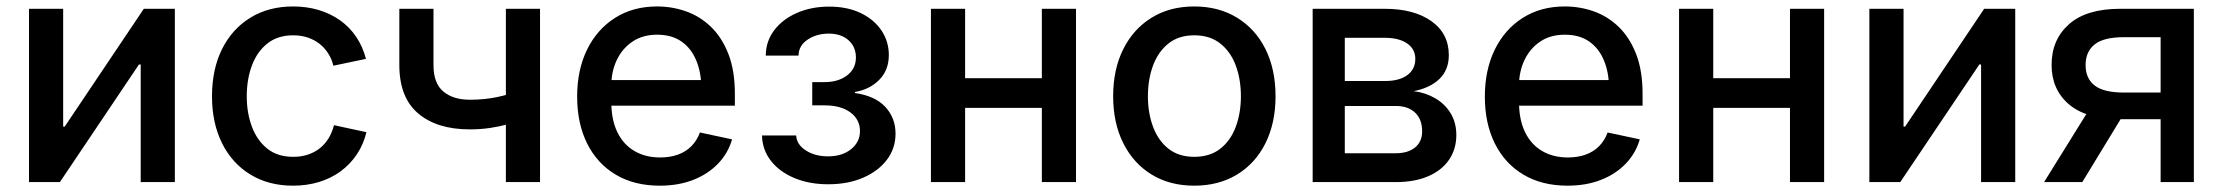

<svg xmlns="http://www.w3.org/2000/svg" viewBox="-20 -570 6958 601"><path d="M527.3 0H420.4V-368.2H415L167.5 0H70.8V-542.5H177.7V-173.8H182.6L430.2 -542.5H527.3Z M897.5 11.2Q820.8 11.2 763.7 -23.7Q706.5 -58.6 675 -121.8Q643.6 -185.1 643.6 -268.6Q643.6 -353 675 -416.3Q706.5 -479.5 763.7 -514.6Q820.8 -549.8 897.5 -549.8Q940.4 -549.8 977.8 -538.6Q1015.1 -527.3 1044.9 -506.1Q1074.7 -484.9 1095.2 -454.3Q1115.7 -423.8 1125.5 -385.7L1023.4 -364.3Q1018.6 -385.3 1007.3 -402.8Q996.1 -420.4 980.2 -432.9Q964.4 -445.3 943.6 -452.4Q922.9 -459.5 897.9 -459.5Q849.1 -459.5 816.9 -433.8Q784.7 -408.2 768.6 -365Q752.4 -321.8 752.4 -268.6Q752.4 -216.3 768.6 -173.3Q784.7 -130.4 816.7 -104.7Q848.6 -79.1 897.9 -79.1Q923.3 -79.1 944.3 -86.2Q965.3 -93.3 981.7 -106.4Q998 -119.6 1009 -137.9Q1020 -156.2 1025.4 -178.2L1127 -156.2Q1117.7 -117.7 1096.9 -86.7Q1076.2 -55.7 1046.1 -33.7Q1016.1 -11.7 978.3 -0.2Q940.4 11.2 897.5 11.2Z M1450.7 -165Q1347.7 -165 1288.8 -215.1Q1230 -265.1 1230 -366.2V-542.5H1336.9V-366.2Q1336.9 -309.1 1367.9 -283.4Q1398.9 -257.8 1450.7 -257.8Q1498.5 -257.8 1539.3 -266.8Q1580.1 -275.9 1623 -291V-198.2Q1598.1 -189 1570.8 -181.4Q1543.5 -173.8 1513.4 -169.4Q1483.4 -165 1450.7 -165ZM1563.5 0V-542.5H1670.4V0Z M2045.4 11.2Q1965.3 11.2 1907.2 -23.4Q1849.1 -58.1 1817.9 -120.8Q1786.6 -183.6 1786.6 -267.6Q1786.6 -351.1 1817.6 -414.6Q1848.6 -478 1905 -513.9Q1961.4 -549.8 2036.6 -549.8Q2084.5 -549.8 2128.2 -534.2Q2171.9 -518.6 2206.1 -485.4Q2240.2 -452.1 2260.3 -400.4Q2280.3 -348.6 2280.3 -276.4V-239.3H1845.2V-319.3H2225.1L2175.3 -293Q2175.3 -342.8 2159.4 -380.9Q2143.6 -418.9 2113 -440.2Q2082.5 -461.4 2037.1 -461.4Q1991.7 -461.4 1959.7 -439.7Q1927.7 -418 1910.6 -382.1Q1893.6 -346.2 1893.6 -303.2V-250Q1893.6 -194.8 1912.6 -156Q1931.6 -117.2 1966.1 -97.2Q2000.5 -77.1 2046.4 -77.1Q2077.1 -77.1 2101.8 -85.9Q2126.5 -94.7 2144 -112.3Q2161.6 -129.9 2170.9 -155.3L2271.5 -133.8Q2259.3 -90.8 2228 -58.1Q2196.8 -25.4 2150.4 -7.1Q2104 11.2 2045.4 11.2Z M2572.3 6.8Q2513.2 6.8 2466.6 -12.7Q2419.9 -32.2 2393.1 -66.7Q2366.2 -101.1 2365.2 -146H2472.2Q2473.6 -117.7 2502.4 -99.1Q2531.2 -80.6 2571.8 -80.6Q2616.2 -80.6 2644 -103Q2671.9 -125.5 2671.9 -159.7Q2671.9 -195.8 2642.1 -218Q2612.3 -240.2 2561 -240.2H2522.5V-313H2561Q2604 -313 2631.6 -334Q2659.2 -355 2659.2 -390.1Q2659.2 -423.3 2636 -444.1Q2612.8 -464.8 2574.2 -464.8Q2536.1 -464.8 2508.1 -446Q2480 -427.2 2479.5 -396H2377Q2377.4 -441.4 2403.8 -475.8Q2430.2 -510.3 2475.1 -529.8Q2520 -549.3 2575.2 -549.3Q2632.3 -549.3 2674.3 -529.1Q2716.3 -508.8 2739.3 -474.4Q2762.2 -439.9 2762.2 -397.9Q2762.2 -350.1 2731.9 -319.8Q2701.7 -289.6 2656.2 -282.2V-278.8Q2718.8 -270 2751 -235.6Q2783.2 -201.2 2783.2 -151.4Q2783.2 -105.5 2756.1 -69.8Q2729 -34.2 2681.6 -13.7Q2634.3 6.8 2572.3 6.8Z M3268.1 -325.2V-232.4H2973.1V-325.2ZM3001 -542.5V0H2894V-542.5ZM3348.1 -542.5V0H3241.2V-542.5Z M3718.3 11.2Q3641.6 11.2 3584.7 -23.7Q3527.8 -58.6 3496.1 -121.8Q3464.4 -185.1 3464.4 -268.6Q3464.4 -353 3496.1 -416.3Q3527.8 -479.5 3584.7 -514.6Q3641.6 -549.8 3718.3 -549.8Q3794.9 -549.8 3852.3 -514.6Q3909.7 -479.5 3941.2 -416.3Q3972.7 -353 3972.7 -268.6Q3972.7 -185.1 3941.2 -121.8Q3909.7 -58.6 3852.3 -23.7Q3794.9 11.2 3718.3 11.2ZM3718.3 -79.1Q3767.6 -79.1 3800 -104.7Q3832.5 -130.4 3848.4 -173.6Q3864.3 -216.8 3864.3 -268.6Q3864.3 -321.3 3848.4 -364.5Q3832.5 -407.7 3800 -433.6Q3767.6 -459.5 3718.3 -459.5Q3669.4 -459.5 3637.2 -433.6Q3605 -407.7 3589.1 -364.5Q3573.2 -321.3 3573.2 -268.6Q3573.2 -216.8 3589.1 -173.6Q3605 -130.4 3637.2 -104.7Q3669.4 -79.1 3718.3 -79.1Z M4088.9 0V-542.5H4314Q4406.2 -542.5 4460.7 -503.7Q4515.1 -464.8 4515.1 -397.5Q4515.1 -351.1 4485.6 -322.8Q4456.1 -294.4 4404.8 -284.7Q4441.4 -280.3 4471.7 -262.9Q4502 -245.6 4520.3 -216.3Q4538.6 -187 4538.6 -147Q4538.6 -103.5 4516.1 -70.3Q4493.7 -37.1 4451.2 -18.6Q4408.7 0 4349.1 0ZM4189.5 -90.3H4348.6Q4387.7 -90.3 4409.7 -108.6Q4431.6 -127 4431.6 -158.7Q4431.6 -196.3 4409.7 -217.3Q4387.7 -238.3 4348.6 -238.3H4189.5ZM4189.5 -316.4H4315.4Q4360.4 -316.4 4385.3 -335Q4410.2 -353.5 4410.2 -385.7Q4410.2 -416.5 4384.5 -434.1Q4358.9 -451.7 4314 -451.7H4189.5Z M4886.7 11.2Q4806.6 11.2 4748.5 -23.4Q4690.4 -58.1 4659.2 -120.8Q4627.9 -183.6 4627.9 -267.6Q4627.9 -351.1 4658.9 -414.6Q4689.9 -478 4746.3 -513.9Q4802.7 -549.8 4877.9 -549.8Q4925.8 -549.8 4969.5 -534.2Q5013.2 -518.6 5047.4 -485.4Q5081.5 -452.1 5101.6 -400.4Q5121.6 -348.6 5121.6 -276.4V-239.3H4686.5V-319.3H5066.4L5016.6 -293Q5016.6 -342.8 5000.7 -380.9Q4984.9 -418.9 4954.3 -440.2Q4923.8 -461.4 4878.4 -461.4Q4833 -461.4 4801 -439.7Q4769 -418 4752 -382.1Q4734.9 -346.2 4734.9 -303.2V-250Q4734.9 -194.8 4753.9 -156Q4772.9 -117.2 4807.4 -97.2Q4841.8 -77.1 4887.7 -77.1Q4918.5 -77.1 4943.1 -85.9Q4967.8 -94.7 4985.4 -112.3Q5002.9 -129.9 5012.2 -155.3L5112.8 -133.8Q5100.6 -90.8 5069.3 -58.1Q5038.1 -25.4 4991.7 -7.1Q4945.3 11.2 4886.7 11.2Z M5609.9 -325.2V-232.4H5314.9V-325.2ZM5342.8 -542.5V0H5235.8V-542.5ZM5689.9 -542.5V0H5583V-542.5Z M6288.1 0H6181.2V-368.2H6175.8L5928.2 0H5831.5V-542.5H5938.5V-173.8H5943.4L6190.9 -542.5H6288.1Z M6847.2 0H6743.2V-453.6H6628.4Q6564.9 -453.6 6536.6 -430.9Q6508.3 -408.2 6508.3 -366.2Q6508.3 -324.7 6536.6 -302.5Q6564.9 -280.3 6628.4 -280.3H6787.1V-196.8H6619.1Q6511.2 -196.8 6456.5 -243.2Q6401.9 -289.6 6401.9 -366.7Q6401.9 -445.8 6456.3 -494.1Q6510.7 -542.5 6617.2 -542.5H6847.2ZM6498 0H6378.4L6531.2 -246.1H6647.9Z"/></svg>

Font: Inter 16pt Medium
Style: Regular
Weight: 500
Version: Version 4.001;git-66647c0bb